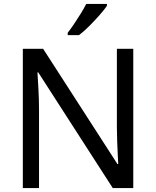

<svg xmlns="http://www.w3.org/2000/svg" viewBox="-20 -964 800 984"><path d="M663 0H558L176 -593H172Q174 -558 177 -506Q180 -454 180 -399V0H97V-714H201L582 -123H586Q585 -139 583.5 -171Q582 -203 580.5 -241Q579 -279 579 -311V-714H663ZM528 -934Q516 -916 491 -887.5Q466 -859 437.5 -830.5Q409 -802 385 -784H327V-796Q342 -815 359.5 -841Q377 -867 394 -894.5Q411 -922 422 -944H528Z"/></svg>

Font: Noto Sans Hatran
Style: Regular
Weight: 400
Designer: Monotype Design Team
Foundry: Monotype Imaging Inc.
Version: Version 2.001; ttfautohint (v1.8.4.7-5d5b)